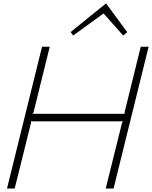

<svg xmlns="http://www.w3.org/2000/svg" viewBox="-20 -1077 869 1097"><path d="M829.1 -810.1 628.9 0H584L678.2 -378.9L684.1 -383.8H153.8L158.2 -378.9L64 0H20L220.2 -810.1H264.2L170.9 -432.1L165 -426.8H693.8L690.9 -432.1L784.2 -810.1ZM586.9 -1056.2 707 -893.1 684.1 -874 571.8 -1000 568.8 -998 397.9 -874 383.8 -894 585 -1057.1Z"/></svg>

Font: Sinkin Sans 200 X Light Italic
Style: Regular
Weight: 200
Italic angle: -112°
Designer: Keith Bates
Foundry: K-Type
Version: Sinkin Sans (version 1.0)  by Keith Bates   •   © 2014   www